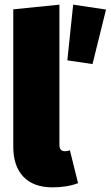

<svg xmlns="http://www.w3.org/2000/svg" viewBox="-20 -784 475 824"><path d="M37 -154V-744L235 -764V-162Q235 -135 259 -135Q270 -135 280 -139L315 2Q268 20 205 20Q124 20 80.5 -25.5Q37 -71 37 -154ZM377 -509 435 -743 294 -764 269 -525Z"/></svg>

Font: Fira Sans Black
Style: Regular
Weight: 900
Designer: Carrois Corporate & Edenspiekermann AG
Foundry: Carrois Corporate GbR & Edenspiekermann AG
Version: Version 4.203